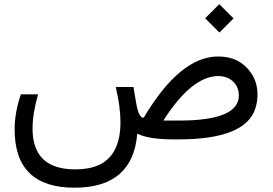

<svg xmlns="http://www.w3.org/2000/svg" viewBox="-20 -665 1302 916"><path d="M958.8 -577.7 1026.2 -645.1 1094.1 -577.2 1026.8 -509.8ZM532.2 -250H616.7L629.4 -174.8Q642.6 -98.6 666 -104Q839.8 -396 1021 -395.5Q1123 -395.5 1176.8 -318.4Q1208 -273.9 1208.5 -215.8Q1208.5 -179.2 1198.2 -147.5Q1150.9 0 831.5 0H806.6Q689.9 0 634.8 -27.3Q613.8 230.5 335.4 230.5Q48.8 230.5 49.8 -49.3Q49.8 -127.9 79.6 -214.8H161.6Q135.3 -123 135.3 -50.3Q135.7 143.1 338.9 143.1Q468.3 143.1 519 64.5Q554.7 9.8 554.7 -82Q554.7 -154.3 532.2 -250ZM759.3 -89.8H834.5Q1120.6 -89.8 1119.6 -210.4Q1119.1 -242.2 1102.5 -264.2Q1073.7 -301.8 1021.5 -302.2Q894.5 -301.8 759.3 -89.8Z"/></svg>

Font: Dirooz
Style: Regular
Weight: 400
Foundry: DejaVu fonts team - Redesigned by Saber Rastikerdar
Version: Version 0.2.1